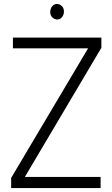

<svg xmlns="http://www.w3.org/2000/svg" viewBox="-20 -961 574 981"><path d="M494 -57V0H37V-52L430 -714H46V-769H498V-717L107 -57ZM260 -864Q245 -870 239.5 -884Q234 -898 239 -914Q243 -929 255.5 -936.5Q268 -944 284 -938Q299 -932 304 -917.5Q309 -903 305 -889Q300 -873 288 -865.5Q276 -858 260 -864Z"/></svg>

Font: Yaldevi Light
Style: Regular
Weight: 300
Designer: Sol Matas, Rajitha Manaperi, Kosala Senevirathne
Foundry: Mooniak
Version: Version 1.100